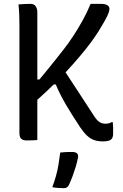

<svg xmlns="http://www.w3.org/2000/svg" viewBox="-20 -725 640 998"><path d="M299 -382Q341 -318 384 -252.5Q427 -187 469 -122Q483 -100 496.5 -91Q510 -82 528 -82Q538 -82 545.5 -84Q553 -86 560 -90H566Q567 -83 567.5 -74Q568 -65 568 -56.5Q568 -48 568 -41Q568 -34 568 -28Q568 -18 564.5 -10Q561 -2 555 2Q550 5 544.5 6.5Q539 8 531.5 9Q524 10 515 10Q490 10 470.5 3.5Q451 -3 433.5 -19Q416 -35 397 -63Q376 -95 357.5 -124Q339 -153 323 -180.5Q307 -208 293.5 -234.5Q280 -261 270 -286H237ZM506 -705Q521 -705 530.5 -701.5Q540 -698 544.5 -692.5Q549 -687 549 -681Q549 -674 546.5 -664.5Q544 -655 536 -638.5Q528 -622 510 -592Q493 -562 470 -529Q447 -496 419 -461.5Q391 -427 359.5 -391.5Q328 -356 294 -321Q260 -286 225 -253Q190 -220 154 -189V-312H185Q199 -329 214 -347Q229 -365 244.5 -384.5Q260 -404 276.5 -424.5Q293 -445 310 -467Q336 -500 360.5 -537.5Q385 -575 408.5 -617Q432 -659 451 -705ZM76 -702Q92 -703 106 -704Q120 -705 136 -705Q158 -705 166 -692Q174 -679 174 -661Q174 -578 174 -495Q174 -412 174 -329Q174 -246 174 -163Q174 -80 174 3Q160 4 146.5 4.5Q133 5 118 5Q100 5 90.5 -3.5Q81 -12 81 -34Q81 -128 81 -222Q81 -316 81 -409.5Q81 -503 81 -597Q81 -624 80 -650Q79 -676 76 -702ZM293 68Q305 67 315 66Q325 65 335 65Q345 65 356 65Q371 65 379 71Q387 77 386 91Q381 118 373.5 142.5Q366 167 357.5 190Q349 213 338 237Q333 246 327 249.5Q321 253 312 253Q298 253 283 252Q268 251 252 248Q263 218 271 189.5Q279 161 284 131Q289 101 293 68Z"/></svg>

Font: Rec Mono Semicasual
Style: Regular
Weight: 400
Version: Version 1.085; ttfautohint (v1.8.4.7-5d5b)